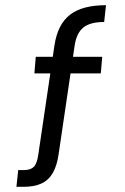

<svg xmlns="http://www.w3.org/2000/svg" viewBox="-20 -720 481 740"><path d="M43.3 0 50.2 -64.5H72.3Q98.1 -64.5 110.5 -77.2Q122.9 -89.8 127.6 -124.4L190.1 -546.3Q202.4 -626.3 249.7 -663.1Q297.1 -700 388.5 -700L381.5 -635.2Q327.2 -635.2 301.2 -613.9Q275.1 -592.6 267.9 -545.6L205.6 -123.6Q199.4 -81.2 183.6 -53.6Q167.9 -26 140.3 -13Q112.7 0 70.5 0ZM112.6 -437.2 117.8 -501H374L368.5 -437.2Z"/></svg>

Font: Envelope Sans Variable
Style: Regular
Weight: 500
Designer: Andreas Rasmussen / Norman Anderson
Foundry: mail.de GmbH
Version: Version 1.150